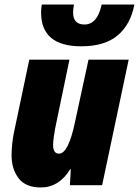

<svg xmlns="http://www.w3.org/2000/svg" viewBox="-20 -816 612 846"><path d="M572 -796H428Q409 -708 352 -708Q302 -708 302 -761Q302 -775 306 -796H164Q161 -778 161 -761Q161 -612 338 -612Q442 -612 499 -660.5Q556 -709 572 -796ZM289 -70H292L288 0H430L547 -553H370L310 -276Q281 -139 240 -139Q214 -139 214 -177Q214 -192 217 -212.5Q220 -233 223 -250L286 -553H109L41 -230Q31 -178 31 -132Q31 -71 62 -30.5Q93 10 160 10Q240 10 289 -70Z"/></svg>

Font: Noto Sans Display SemiCondensed Black
Style: Italic
Weight: 900
Width: 4
Designer: Monotype Design team
Foundry: Monotype Imaging Inc.
Version: 1.000